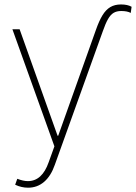

<svg xmlns="http://www.w3.org/2000/svg" viewBox="-20 -665 626 884"><path d="M49.8 185.5 59.6 158.2Q87.4 168.9 108.4 168.9Q173.8 168.9 204.1 82L230.5 8.8L37.1 -530.3H70.3L245.1 -40H248L420.9 -525.4Q436 -568.8 451.7 -594.5Q467.3 -620.1 487.8 -632.3Q508.3 -644.5 537.1 -644.5Q567.4 -644.5 585.9 -633.8L582 -605.5Q565.9 -614.3 538.1 -614.3Q517.1 -614.3 502.9 -605.7Q488.8 -597.2 477.3 -577.1Q465.8 -557.1 453.1 -520.5L232.4 93.8Q214.4 145.5 182.9 172.4Q151.4 199.2 109.4 199.2Q78.6 199.2 49.8 185.5Z"/></svg>

Font: Pretendard GOV Thin
Style: Regular
Weight: 100
Designer: Base glyphs from Inter by Rasmus Andersson; Hangeul glyphs from Noto Sans CJK(Source Han Sans) by Jang Soo-young and Kan
Foundry: Kil Hyung-jin
Version: Version 1.309